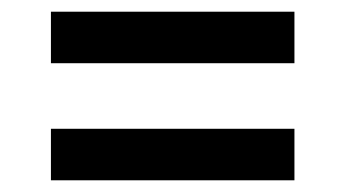

<svg xmlns="http://www.w3.org/2000/svg" viewBox="-20 -501 590 328"><path d="M67 -481H483V-393H67ZM67 -281H483V-193H67Z"/></svg>

Font: Biryani
Style: Regular
Weight: 400
Designer: Dan Reynolds and Mathieu Reguer
Foundry: Dan Reynolds and Mathieu Reguer
Version: Version 1.004; ttfautohint (v1.1) -l 5 -r 5 -G 72 -x 0 -D la